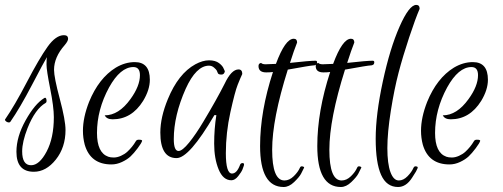

<svg xmlns="http://www.w3.org/2000/svg" viewBox="-32 -639 2033 776"><path d="M57.6 -27.2Q57.6 28.8 93.6 28.8Q127.2 28.8 156.4 -26.4Q185.6 -81.6 185.6 -165.6Q185.6 -206.4 170.8 -280.8Q156 -355.2 156 -378Q156 -400.8 157.6 -408Q147.2 -391.2 97.6 -296.4Q48 -201.6 9.6 -146.4Q6.4 -143.2 0.8 -144.4Q-4.8 -145.6 -8.4 -149.2Q-12 -152.8 -12 -154.4Q-12 -156 -11.2 -156.8Q26.4 -211.2 76.4 -306.8Q126.4 -402.4 160 -449.6Q193.6 -496.8 226.4 -496.8Q243.2 -496.8 243.2 -482.4Q243.2 -472.8 229.6 -456.8Q186.4 -408 186.4 -356.8Q186.4 -326.4 209.6 -239.6Q232.8 -152.8 232.8 -113.6Q232.8 -43.2 193.6 6Q154.4 55.2 104.8 55.2Q34.4 55.2 34.4 -25.6Q34.4 -86.4 71.6 -152.8Q108.8 -219.2 146.4 -242.4Q153.6 -247.2 155.6 -236.8Q157.6 -226.4 152.8 -223.2Q110.4 -199.2 79.2 -120.8Q57.6 -65.6 57.6 -27.2Z M512.8 -388Q573.6 -388 573.6 -316.8Q573.6 -276 546.4 -231.2Q500 -156.8 423.2 -156.8Q411.2 -156.8 403.2 -160.8Q395.2 -164.8 391.2 -172.8Q448 -172.8 495.2 -238.4Q533.6 -291.2 533.6 -335.2Q533.6 -368 507.2 -368Q454.4 -368 408.8 -285.6Q360 -196 360 -101.6Q360 -21.6 405.6 -5.6Q414.4 -2.4 428 -2.4Q441.6 -2.4 456.8 -9.2Q472 -16 482.4 -25.6Q503.2 -44.8 516.8 -68Q520 -74.4 528.8 -74.4Q543.2 -74.4 542.4 -69.6Q540 -60.8 524.4 -40Q508.8 -19.2 495.6 -6.8Q482.4 5.6 461.2 15.6Q440 25.6 418.4 25.6Q333.6 25.6 310.4 -54.4Q303.2 -81.6 303.2 -110.4Q303.2 -164 328 -227.2Q367.2 -323.2 436 -365.6Q473.6 -388 512.8 -388Z M681.6 0Q616 0 616 -103.2Q616 -164.8 646.4 -238.4Q688.8 -341.6 757.6 -379.2Q787.2 -395.2 812.8 -395.2Q838.4 -395.2 853.2 -384Q868 -372.8 872 -361.6L876.8 -351.2Q874.4 -337.6 863.2 -337.6Q850.4 -337.6 848.4 -343.6Q846.4 -349.6 844 -354Q841.6 -358.4 832.8 -366Q824 -373.6 812.8 -373.6Q760.8 -373.6 718.4 -280Q670.4 -172 670.4 -76.8Q670.4 -28.8 689.6 -28.8Q704.8 -28.8 732.4 -62.8Q760 -96.8 790.4 -148Q843.2 -236 876 -300.8Q903.2 -358.4 932 -358.4Q947.2 -358.4 947.2 -340Q940 -324.8 928.8 -296.8Q917.6 -268.8 899.2 -185.6Q880.8 -102.4 880.8 -20Q880.8 62.4 905.6 62.4Q915.2 62.4 923.2 54Q931.2 45.6 937.6 28.8Q940 20 948.8 20Q952 20 953.6 22.4Q955.2 24.8 953.6 30.4Q952 36 948 46Q944 56 930.8 72.8Q917.6 89.6 903.2 89.6Q869.6 89.6 851.6 45.6Q833.6 1.6 833.6 -58.4Q833.6 -118.4 842.4 -173.6H834.4Q732.8 0 681.6 0Z M1044 -346.4Q1012.8 -346.4 1012.8 -372Q1012.8 -381.6 1020.8 -384Q1021.6 -384.8 1023.2 -384.8Q1028 -379.2 1041.2 -379.2Q1054.4 -379.2 1083.2 -380.8Q1120.8 -482.4 1155.2 -482.4Q1168.8 -482.4 1168.8 -467.2Q1156 -435.2 1140 -384.8Q1219.2 -393.6 1243.2 -393.6Q1249.6 -393.6 1249.6 -387.2Q1249.6 -374.4 1232.8 -374.4Q1224 -374.4 1131.2 -357.6Q1068 -157.6 1068 -33.6Q1068 90.4 1117.6 90.4Q1137.6 90.4 1155.2 73.2Q1172.8 56 1180 39.2Q1183.2 30.4 1193.6 34.4Q1198.4 36 1196.8 39.2Q1192 49.6 1184.8 63.2Q1177.6 76.8 1156.8 96.8Q1136 116.8 1114.4 116.8Q1019.2 116.8 1019.2 -48.8Q1019.2 -188.8 1071.2 -348Q1060 -346.4 1044 -346.4Z M1275.2 -346.4Q1244 -346.4 1244 -372Q1244 -381.6 1252 -384Q1252.8 -384.8 1254.4 -384.8Q1259.2 -379.2 1272.4 -379.2Q1285.6 -379.2 1314.4 -380.8Q1352 -482.4 1386.4 -482.4Q1400 -482.4 1400 -467.2Q1387.2 -435.2 1371.2 -384.8Q1450.4 -393.6 1474.4 -393.6Q1480.8 -393.6 1480.8 -387.2Q1480.8 -374.4 1464 -374.4Q1455.2 -374.4 1362.4 -357.6Q1299.2 -157.6 1299.2 -33.6Q1299.2 90.4 1348.8 90.4Q1368.8 90.4 1386.4 73.2Q1404 56 1411.2 39.2Q1414.4 30.4 1424.8 34.4Q1429.6 36 1428 39.2Q1423.2 49.6 1416 63.2Q1408.8 76.8 1388 96.8Q1367.2 116.8 1345.6 116.8Q1250.4 116.8 1250.4 -48.8Q1250.4 -188.8 1302.4 -348Q1291.2 -346.4 1275.2 -346.4Z M1576.8 116.8Q1530.4 116.8 1508.4 68Q1486.4 19.2 1486.4 -78.4Q1486.4 -176 1515.2 -309.6Q1544 -443.2 1582.8 -531.2Q1621.6 -619.2 1650.4 -619.2Q1664 -619.2 1664 -603.2Q1647.2 -564.8 1621.6 -487.6Q1596 -410.4 1578.8 -344.8Q1561.6 -279.2 1547.6 -191.2Q1533.6 -103.2 1533.6 -40.4Q1533.6 22.4 1546 56.4Q1558.4 90.4 1580 90.4Q1598.4 90.4 1615.2 73.2Q1632 56 1639.2 39.2Q1643.2 30.4 1653.6 34.4Q1657.6 36 1655.6 41.2Q1653.6 46.4 1649.2 54.4Q1644.8 62.4 1633.6 79.2Q1609.6 116.8 1576.8 116.8Z M1879.2 -388Q1940 -388 1940 -316.8Q1940 -276 1912.8 -231.2Q1866.4 -156.8 1789.6 -156.8Q1777.6 -156.8 1769.6 -160.8Q1761.6 -164.8 1757.6 -172.8Q1814.4 -172.8 1861.6 -238.4Q1900 -291.2 1900 -335.2Q1900 -368 1873.6 -368Q1820.8 -368 1775.2 -285.6Q1726.4 -196 1726.4 -101.6Q1726.4 -21.6 1772 -5.6Q1780.8 -2.4 1794.4 -2.4Q1808 -2.4 1823.2 -9.2Q1838.4 -16 1848.8 -25.6Q1869.6 -44.8 1883.2 -68Q1886.4 -74.4 1895.2 -74.4Q1909.6 -74.4 1908.8 -69.6Q1906.4 -60.8 1890.8 -40Q1875.2 -19.2 1862 -6.8Q1848.8 5.6 1827.6 15.6Q1806.4 25.6 1784.8 25.6Q1700 25.6 1676.8 -54.4Q1669.6 -81.6 1669.6 -110.4Q1669.6 -164 1694.4 -227.2Q1733.6 -323.2 1802.4 -365.6Q1840 -388 1879.2 -388Z"/></svg>

Font: Euphoria Script
Style: Regular
Weight: 400
Designer: Sabrina Mariela Lopez
Foundry: Sabrina Mariela Lopez
Version: Version 1.002